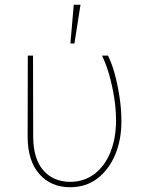

<svg xmlns="http://www.w3.org/2000/svg" viewBox="-20 -780 629 810"><path d="M96.6 0ZM275.6 9.9Q195.3 9.9 146 -45.8Q96.6 -101.6 96.6 -203.8L97.3 -545.5H119.3L120 -204.5Q120.4 -110.1 162.6 -61.4Q204.5 -13.5 275.9 -12.8Q305.8 -12.8 331.7 -21.5Q357.6 -30.2 379.1 -46.5Q400.6 -62.9 417.6 -86.3Q434.7 -109.7 446.4 -139.6Q469.5 -198.2 469.5 -271.7Q469.5 -318.9 462 -366.8Q445 -473 410.5 -545.5H435.4Q467.7 -481.2 484.7 -367.9Q492.2 -317.1 492.2 -268.8Q492.2 -190 466.3 -128.2Q439.6 -64.6 391 -27Q342.3 9.9 275.6 9.9ZM294 -596.6H277L291.2 -759.9H319.6Z"/></svg>

Font: Linik Sans Thin
Style: Regular
Weight: 100
Designer: Fonts by Rasmus Andersson / Changes by Cristiano Sobral with parts from Marc Monis
Foundry: rsms
Version: Version 3.020; ttfautohint (v1.6)